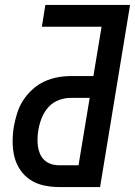

<svg xmlns="http://www.w3.org/2000/svg" viewBox="-20 -755 545 775"><path d="M219 0Q187 0 157 -6.5Q127 -13 102.5 -29Q78 -45 61.5 -69.5Q45 -94 38 -123Q31 -152 31 -183Q31 -214 36 -245Q41 -272 49.5 -299Q58 -326 73.5 -350Q89 -374 111 -394Q133 -414 159 -426Q185 -438 212.5 -443Q240 -448 267 -448H357L390 -647H149L163 -735H505L384 0ZM218 -88H297L342 -360H266Q242 -360 217.5 -351Q193 -342 175.5 -322.5Q158 -303 148.5 -279Q139 -255 135 -231Q132 -214 131.5 -197.5Q131 -181 133 -165Q135 -149 141.5 -134Q148 -119 159.5 -108.5Q171 -98 186 -93Q201 -88 218 -88Z"/></svg>

Font: Iosevka Semibold Oblique
Style: Regular
Weight: 600
Italic angle: -9°
Monospace: yes
Designer: Belleve Invis
Foundry: Belleve Invis
Version: Version 32.5.0; ttfautohint (v1.8.4)